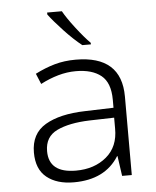

<svg xmlns="http://www.w3.org/2000/svg" viewBox="-54 -813 709 870"><g transform="rotate(-5 300.0 -378.5)"><path d="M378 -606V-613Q350 -641 313.5 -688.5Q277 -736 260 -767H193V-758Q216 -727 258.5 -681.5Q301 -636 339 -606ZM138 -141Q138 -207 193.5 -233.5Q249 -260 341 -263L454 -266V-217Q455 -134 400 -88Q345 -42 261 -42Q138 -42 138 -141ZM452 -91H454L467 0H511V-357Q511 -543 303 -543Q251 -543 207 -530.5Q163 -518 118 -495L138 -447Q178 -468 218.5 -479.5Q259 -491 299 -491Q373 -491 414 -458Q455 -425 455 -347V-311L325 -307Q210 -304 144 -265Q78 -226 78 -140Q78 -64 124 -27Q170 10 247 10Q389 10 452 -91Z"/></g></svg>

Font: Noto Sans Mono UI Light
Style: Regular
Weight: 300
Designer: Monotype Design team
Foundry: Monotype Imaging Inc.
Version: 1.000